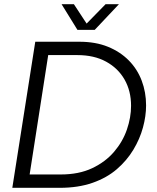

<svg xmlns="http://www.w3.org/2000/svg" viewBox="-20 -900 750 920"><path d="M39 0 149 -700H360Q438 -700 497 -676Q556 -652 597 -610.5Q638 -569 659 -513.5Q680 -458 680 -395Q680 -344 665 -289Q650 -234 619 -182.5Q588 -131 540 -89.5Q492 -48 423.5 -24Q355 0 266 0ZM122 -64H271Q358 -64 421.5 -94Q485 -124 526.5 -172.5Q568 -221 588 -279Q608 -337 608 -393Q608 -464 577 -518.5Q546 -573 488.5 -604.5Q431 -636 351 -636H211ZM351 -757 275 -880H334L395 -787L486 -880H550L434 -757Z"/></svg>

Font: MuseoModerno Light
Style: Italic
Weight: 300
Italic angle: -9°
Designer: Pablo Cosgaya, Héctor Gatti, Marcela Romero, and the Authors of The MuseoModerno Project.
Foundry: Omnibus-Type Team
Version: Version 1.003